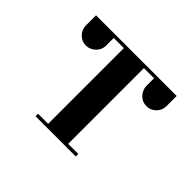

<svg xmlns="http://www.w3.org/2000/svg" viewBox="-133 -825 1035 1035"><g transform="rotate(45 384.5 -307.5)"><path d="M77.1 -538.1V-615.2H691.9V-538.1Q691.9 -505.9 669.9 -483.9Q647.9 -460.9 615.2 -460.9Q583 -460.9 561 -483.9Q539.1 -506.8 538.1 -538.1V-596.2H460.9V-19H538.1V0H231V-19H308.1V-596.2H231V-538.1Q231 -505.9 208 -483.9Q185.1 -461.9 153.8 -460.9Q122.1 -460.9 99.1 -483.9Q77.1 -506.8 77.1 -538.1Z"/></g></svg>

Font: Hjet
Style: Regular
Weight: 400
Designer: T. Christopher White
Version: Version 1.2